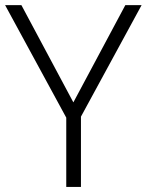

<svg xmlns="http://www.w3.org/2000/svg" viewBox="-20 -734 576 754"><path d="M64 -713.9H0L240.2 -272V0H297.9V-275.9L536.1 -713.9H472.2L268.1 -332Z"/></svg>

Font: Noto Reveo Sans
Style: Regular
Weight: 300
Designer: Monotype Design Team
Foundry: Monotype Imaging Inc.
Version: Version 2.007